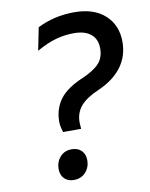

<svg xmlns="http://www.w3.org/2000/svg" viewBox="-87 -843 713 915"><g transform="rotate(-10 269.0 -385.5)"><path d="M133 -56Q133 -90 154 -114Q175 -138 211 -138Q240 -138 257.5 -120.5Q275 -103 275 -74Q275 -40 253.5 -16Q232 8 196 8Q167 8 150 -9.5Q133 -27 133 -56ZM157 -738Q238 -779 336 -779Q431 -779 484.5 -730Q538 -681 538 -601Q538 -531 499 -479Q460 -427 387 -395Q326 -369 298 -336.5Q270 -304 270 -257Q270 -246 272 -226H185Q175 -254 175 -278Q175 -338 208 -384Q241 -430 322 -464Q377 -488 402.5 -515.5Q428 -543 428 -588Q428 -633 399 -657Q370 -681 317 -681Q272 -681 229 -669Q186 -657 135 -628Z"/></g></svg>

Font: Application Medium
Style: Italic
Weight: 500
Italic angle: -12°
Designer: Wei Huang
Foundry: Wei Huang
Version: Version 0.012